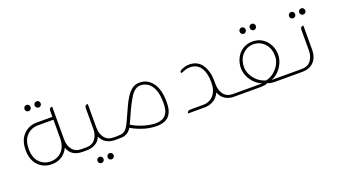

<svg xmlns="http://www.w3.org/2000/svg" viewBox="-57 -940 2654 1514"><g transform="rotate(-20 1269.5 -182.5)"><path d="M195 -447Q184 -447 176.5 -454.5Q169 -462 169 -473Q169 -484 176.5 -491.5Q184 -499 195 -499Q206 -499 213 -491.5Q220 -484 220 -473Q220 -462 213 -454.5Q206 -447 195 -447ZM280 -447Q269 -447 261.5 -454.5Q254 -462 254 -473Q254 -484 261.5 -491.5Q269 -499 280 -499Q291 -499 298 -491.5Q305 -484 305 -473Q305 -462 298 -454.5Q291 -447 280 -447ZM484 -23H515V0H486Q390 0 364 -79Q346 -39 310.5 -15Q275 9 224 9Q157 9 112 -37Q67 -83 67 -166Q67 -249 112 -295Q157 -341 224 -341H355V-382Q355 -389 355.5 -395Q356 -401 360 -407Q365 -417 376 -417H379Q381 -417 381 -414V-143Q381 -91 407 -57Q433 -23 484 -23ZM224 -15Q280 -15 317.5 -53.5Q355 -92 355 -166V-317H225Q170 -317 131.5 -278.5Q93 -240 93 -166Q93 -92 131 -53.5Q169 -15 224 -15Z M755 -23H786V0H756Q716 0 685 -18Q654 -36 639 -72Q624 -36 593 -18Q562 0 521 0H503V-23H523Q574 -23 600 -57Q626 -91 626 -143V-307Q626 -313 626.5 -319.5Q627 -326 630 -332Q637 -341 647 -341H650Q652 -341 652 -338V-143Q652 -91 678 -57Q704 -23 755 -23ZM595 82Q606 82 613.5 89.5Q621 97 621 108Q621 119 613.5 126.5Q606 134 595 134Q585 134 577.5 126.5Q570 119 570 108Q570 97 577.5 89.5Q585 82 595 82ZM680 82Q691 82 698.5 89.5Q706 97 706 108Q706 119 698.5 126.5Q691 134 680 134Q670 134 662.5 126.5Q655 119 655 108Q655 97 662.5 89.5Q670 82 680 82Z M1092 -360Q1159 -360 1200.5 -304Q1242 -248 1242 -143Q1242 -82 1223.5 -49Q1205 -16 1174.5 -3.5Q1144 9 1108 9Q1048 9 994 -8.5Q940 -26 896 -52Q877 -24 857.5 -13Q838 -2 818 -1Q798 0 776 0H775V-23H777Q799 -23 815.5 -25Q832 -27 846 -37Q860 -47 874.5 -70.5Q889 -94 907 -137Q924 -174 941.5 -213Q959 -252 980 -285.5Q1001 -319 1028 -339.5Q1055 -360 1092 -360ZM1107 -14Q1130 -14 1155 -22.5Q1180 -31 1198 -58.5Q1216 -86 1216 -143Q1216 -218 1197.5 -260Q1179 -302 1151 -319.5Q1123 -337 1092 -337Q1045 -337 1009.5 -281Q974 -225 935 -135Q927 -117 920.5 -102.5Q914 -88 907 -75Q907 -75 907.5 -75Q908 -75 908 -74L909 -75Q909 -75 909 -74.5Q909 -74 908 -74Q959 -43 1013.5 -28.5Q1068 -14 1107 -14Z M1754 -23H1786V0H1756Q1713 0 1681.5 -20Q1650 -40 1636 -80Q1618 -40 1584.5 -20Q1551 0 1507 0H1372Q1370 0 1370 -2V-3Q1370 -9 1376.5 -16Q1383 -23 1398 -23H1503Q1560 -23 1593 -62Q1626 -101 1626 -168Q1626 -247 1596 -292Q1566 -337 1507 -337Q1487 -337 1470.5 -332Q1454 -327 1441 -321Q1435 -318 1432 -318Q1428 -318 1426.5 -321Q1425 -324 1426 -328Q1428 -338 1448 -347Q1460 -352 1475 -356Q1490 -360 1508 -360Q1580 -360 1616 -305.5Q1652 -251 1652 -168V-143Q1652 -91 1678 -57Q1704 -23 1754 -23Z M1997 -440Q1987 -440 1979.5 -448Q1972 -456 1972 -467Q1972 -478 1979.5 -485.5Q1987 -493 1997 -493Q2008 -493 2015.5 -485.5Q2023 -478 2023 -467Q2023 -456 2015.5 -448Q2008 -440 1997 -440ZM2082 -440Q2072 -440 2064.5 -448Q2057 -456 2057 -467Q2057 -478 2064.5 -485.5Q2072 -493 2082 -493Q2093 -493 2100.5 -485.5Q2108 -478 2108 -467Q2108 -456 2100.5 -448Q2093 -440 2082 -440ZM2078 -23H2323V0H2097Q2084 0 2066.5 -2.5Q2049 -5 2039 -12Q2030 -5 2012.5 -2.5Q1995 0 1982 0H1775V-23H2001Q1969 -35 1942.5 -60.5Q1916 -86 1900 -120Q1884 -154 1883 -191Q1883 -235 1901.5 -273.5Q1920 -312 1955.5 -336Q1991 -360 2039 -360Q2088 -360 2123.5 -336Q2159 -312 2178 -273.5Q2197 -235 2196 -191Q2195 -154 2179 -120Q2163 -86 2137 -60.5Q2111 -35 2078 -23ZM1909 -191Q1909 -160 1925 -127.5Q1941 -95 1970.5 -69.5Q2000 -44 2039 -34Q2079 -44 2108.5 -69.5Q2138 -95 2154 -127.5Q2170 -160 2169 -191Q2169 -259 2130.5 -298Q2092 -337 2039 -337Q1987 -337 1948.5 -298Q1910 -259 1909 -191Z M2406 -422Q2395 -422 2387.5 -429.5Q2380 -437 2380 -448Q2380 -459 2387.5 -466.5Q2395 -474 2406 -474Q2417 -474 2424 -466.5Q2431 -459 2431 -448Q2431 -437 2424 -429.5Q2417 -422 2406 -422ZM2491 -422Q2480 -422 2472.5 -429.5Q2465 -437 2465 -448Q2465 -459 2472.5 -466.5Q2480 -474 2491 -474Q2502 -474 2509 -466.5Q2516 -459 2516 -448Q2516 -437 2509 -429.5Q2502 -422 2491 -422ZM2330 0H2312V-23H2332Q2383 -23 2409 -57Q2435 -91 2435 -143V-307Q2435 -313 2435.5 -319.5Q2436 -326 2439 -332Q2446 -341 2456 -341H2459Q2461 -341 2461 -338V-143Q2461 -72 2424.5 -36Q2388 0 2330 0Z"/></g></svg>

Font: Zain ExtraLight
Style: Regular
Weight: 200
Designer: Zain,Boutros
Foundry: Mobile Telecommunications Company (Zain), 2024
Version: Version 1.51; ttfautohint (v1.8.4)